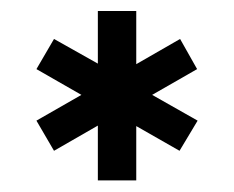

<svg xmlns="http://www.w3.org/2000/svg" viewBox="-20 -710 417 342"><path d="M154.3 -486.3 76.2 -441.4 44.9 -495.1 125 -541 44.9 -586.9 76.2 -640.6 154.3 -596.7V-690.4H222.7V-595.7L300.8 -640.6L331.1 -586.9L251 -541L332 -495.1L299.8 -441.4L222.7 -485.4V-388.7H154.3Z"/></svg>

Font: DINish
Style: Bold
Weight: 700
Designer: Bert Driehuis
Foundry: Playbeing
Version: Version 3.008; git-95204e4c-release